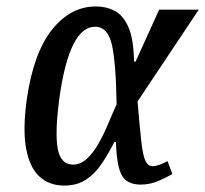

<svg xmlns="http://www.w3.org/2000/svg" viewBox="-20 -566 637 596"><path d="M179 10Q134 10 103.5 -17Q73 -44 61.5 -102.5Q50 -161 63 -257Q84 -402 141.5 -474Q199 -546 278 -546Q310 -546 336.5 -532Q363 -518 379 -481Q395 -444 396 -375H401L474 -536H597L407 -251Q414 -167 419 -124Q424 -81 432 -65.5Q440 -50 454 -50Q463 -50 476.5 -55Q490 -60 500 -66L515 -26Q497 -15 471 -4Q445 7 417 7Q374 7 358 -22Q342 -51 340 -125H335Q317 -90 296.5 -59Q276 -28 248 -9Q220 10 179 10ZM207 -55Q230 -55 250 -73.5Q270 -92 286.5 -121.5Q303 -151 316.5 -183.5Q330 -216 342 -242Q340 -370 327.5 -426.5Q315 -483 275 -483Q196 -483 165 -266Q150 -156 159 -105.5Q168 -55 207 -55Z"/></svg>

Font: Noto Serif ExtraCondensed Medium
Style: Italic
Weight: 500
Width: 2
Italic angle: -12°
Designer: Monotype Design Team
Foundry: Monotype Imaging Inc.
Version: Version 2.013; ttfautohint (v1.8.4.7-5d5b)